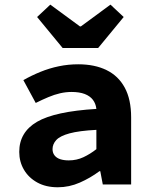

<svg xmlns="http://www.w3.org/2000/svg" viewBox="-20 -780 640 812"><path d="M224.4 12Q174.2 12 137.8 -8.1Q101.3 -28.2 81.4 -62Q61.4 -95.9 61.4 -137.6Q61.4 -220.9 136.6 -264.9Q211.9 -308.8 387.6 -319.4Q385.1 -341.6 373 -357.7Q360.8 -373.8 338.3 -382.5Q315.7 -391.1 282.4 -391.1Q258.5 -391.1 234.1 -385.5Q209.7 -379.9 184.4 -369.2Q159.1 -358.6 131.1 -344.6L78.8 -441.1Q113.1 -460.7 150.8 -476Q188.5 -491.4 228.6 -499.7Q268.6 -508.1 310.8 -508.1Q380.6 -508.1 430.6 -483.5Q480.7 -459 507.6 -409.3Q534.6 -359.6 534.6 -283.6V0H414.7L404.1 -55.9H400.4Q362.6 -27.6 317.6 -7.8Q272.7 12 224.4 12ZM270.9 -101.7Q304.1 -101.7 332.9 -115.2Q361.6 -128.7 387.6 -149.2V-230.8Q314.6 -227 274.2 -216Q233.8 -205 218 -187.8Q202.2 -170.5 202.2 -149.3Q202.2 -133.7 210.7 -122.8Q219.3 -111.8 234.7 -106.7Q250.1 -101.7 270.9 -101.7ZM245 -576.9 136.9 -708.1 192.8 -760.4 318 -668.3H322L447.2 -760.4L503.1 -708.1L395 -576.9Z"/></svg>

Font: Source Code Pro ExtraLight
Style: Regular
Weight: 200
Monospace: yes
Designer: Paul D. Hunt, Teo Tuominen
Foundry: Adobe
Version: Version 1.026;hotconv 1.1.0;makeotfexe 2.6.0